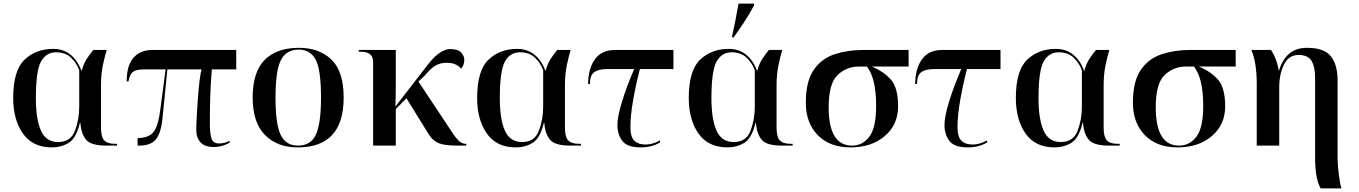

<svg xmlns="http://www.w3.org/2000/svg" viewBox="-20 -816 7616 1076"><path d="M271 10Q323 10 365 -15.5Q407 -41 428 -128H430Q435 -66 462.5 -33Q490 0 576 0H636V-10H625Q582 -10 564 -29.5Q546 -49 546 -101V-337Q546 -401 557 -452.5Q568 -504 578 -536H503Q483 -512 466 -486Q449 -460 438 -420H436Q416 -476 376 -509Q336 -542 278 -542Q181 -542 117.5 -481.5Q54 -421 54 -267Q54 -145 108.5 -67.5Q163 10 271 10ZM306 -20Q238 -20 209.5 -84Q181 -148 181 -266Q181 -420 210 -471.5Q239 -523 294 -523Q346 -523 378 -492.5Q410 -462 424 -422V-217Q424 -146 400 -83Q376 -20 306 -20Z M1178 8Q1200 8 1220 3Q1240 -2 1267 -16V-27Q1238 -12 1207 -12Q1172 -12 1164 -44Q1156 -76 1156 -120Q1156 -194 1158 -268Q1160 -342 1167 -427H1304V-536H834Q767 -536 728.5 -493Q690 -450 690 -360H700Q707 -400 725.5 -413.5Q744 -427 787 -427H908L880 -213Q868 -112 841.5 -77.5Q815 -43 751 -42V0H760Q826 0 854.5 -36Q883 -72 891 -157L918 -427H1110Q1104 -409 1098.5 -364.5Q1093 -320 1089 -266Q1085 -212 1082.5 -163Q1080 -114 1080 -87Q1080 -44 1104 -18Q1128 8 1178 8Z M1649 10Q1906 10 1906 -269Q1906 -416 1837.5 -482Q1769 -548 1655 -548Q1530 -548 1463 -480Q1396 -412 1396 -269Q1396 -130 1464.5 -60Q1533 10 1649 10ZM1650 0Q1582 0 1553 -60Q1524 -120 1524 -269Q1524 -422 1554.5 -480Q1585 -538 1655 -538Q1719 -538 1749 -482Q1779 -426 1779 -269Q1779 -124 1750.5 -62Q1722 0 1650 0Z M2071 0H2198V-205L2258 -265L2381 -66Q2404 -28 2437.5 -14Q2471 0 2542 0H2593V-10H2589Q2577 -10 2562 -18.5Q2547 -27 2522 -62L2325 -359L2360 -392Q2397 -436 2423 -450Q2449 -464 2483 -464Q2515 -464 2534 -454.5Q2553 -445 2564 -431Q2582 -451 2582 -480Q2582 -503 2564 -522Q2546 -541 2503 -541Q2449 -541 2384 -462L2196 -219Q2197 -245 2197.5 -280.5Q2198 -316 2198 -334V-536H1991V-526H2003Q2071 -526 2071 -469Z M2871 10Q2923 10 2965 -15.5Q3007 -41 3028 -128H3030Q3035 -66 3062.5 -33Q3090 0 3176 0H3236V-10H3225Q3182 -10 3164 -29.5Q3146 -49 3146 -101V-337Q3146 -401 3157 -452.5Q3168 -504 3178 -536H3103Q3083 -512 3066 -486Q3049 -460 3038 -420H3036Q3016 -476 2976 -509Q2936 -542 2878 -542Q2781 -542 2717.5 -481.5Q2654 -421 2654 -267Q2654 -145 2708.5 -67.5Q2763 10 2871 10ZM2906 -20Q2838 -20 2809.5 -84Q2781 -148 2781 -266Q2781 -420 2810 -471.5Q2839 -523 2894 -523Q2946 -523 2978 -492.5Q3010 -462 3024 -422V-217Q3024 -146 3000 -83Q2976 -20 2906 -20Z M3570 10Q3634 10 3679 -18V-29Q3636 -6 3598 -6Q3557 -6 3535 -27.5Q3513 -49 3513 -103Q3513 -168 3528 -254Q3543 -340 3566 -429H3754V-536H3427Q3351 -536 3313.5 -483Q3276 -430 3276 -345H3286Q3286 -394 3310 -411.5Q3334 -429 3383 -429H3534Q3491 -329 3465.5 -245.5Q3440 -162 3440 -116Q3440 -63 3467.5 -26.5Q3495 10 3570 10Z M4057 10Q4109 10 4151 -15.5Q4193 -41 4214 -128H4216Q4221 -66 4248.5 -33Q4276 0 4362 0H4422V-10H4411Q4368 -10 4350 -29.5Q4332 -49 4332 -101V-337Q4332 -401 4343 -452.5Q4354 -504 4364 -536H4289Q4269 -512 4252 -486Q4235 -460 4224 -420H4222Q4202 -476 4162 -509Q4122 -542 4064 -542Q3967 -542 3903.5 -481.5Q3840 -421 3840 -267Q3840 -145 3894.5 -67.5Q3949 10 4057 10ZM4092 -20Q4024 -20 3995.5 -84Q3967 -148 3967 -266Q3967 -420 3996 -471.5Q4025 -523 4080 -523Q4132 -523 4164 -492.5Q4196 -462 4210 -422V-217Q4210 -146 4186 -83Q4162 -20 4092 -20ZM4083 -606H4091Q4123 -650 4152 -694.5Q4181 -739 4206 -786V-796H4119Q4111 -752 4102 -705Q4093 -658 4083 -614Z M4746 10Q4864 10 4938.5 -53.5Q5013 -117 5013 -220Q5013 -324 4973 -369.5Q4933 -415 4866 -443H5072V-536H4817Q4730 -536 4657 -512Q4584 -488 4540 -424Q4496 -360 4496 -240Q4496 -127 4563 -58.5Q4630 10 4746 10ZM4755 0Q4624 0 4624 -215Q4624 -348 4674 -395.5Q4724 -443 4792 -443H4838Q4890 -378 4890 -223Q4890 -100 4852 -50Q4814 0 4755 0Z M5403 10Q5467 10 5512 -18V-29Q5469 -6 5431 -6Q5390 -6 5368 -27.5Q5346 -49 5346 -103Q5346 -168 5361 -254Q5376 -340 5399 -429H5587V-536H5260Q5184 -536 5146.5 -483Q5109 -430 5109 -345H5119Q5119 -394 5143 -411.5Q5167 -429 5216 -429H5367Q5324 -329 5298.5 -245.5Q5273 -162 5273 -116Q5273 -63 5300.5 -26.5Q5328 10 5403 10Z M5890 10Q5942 10 5984 -15.5Q6026 -41 6047 -128H6049Q6054 -66 6081.5 -33Q6109 0 6195 0H6255V-10H6244Q6201 -10 6183 -29.5Q6165 -49 6165 -101V-337Q6165 -401 6176 -452.5Q6187 -504 6197 -536H6122Q6102 -512 6085 -486Q6068 -460 6057 -420H6055Q6035 -476 5995 -509Q5955 -542 5897 -542Q5800 -542 5736.5 -481.5Q5673 -421 5673 -267Q5673 -145 5727.5 -67.5Q5782 10 5890 10ZM5925 -20Q5857 -20 5828.5 -84Q5800 -148 5800 -266Q5800 -420 5829 -471.5Q5858 -523 5913 -523Q5965 -523 5997 -492.5Q6029 -462 6043 -422V-217Q6043 -146 6019 -83Q5995 -20 5925 -20Z M6579 10Q6697 10 6771.5 -53.5Q6846 -117 6846 -220Q6846 -324 6806 -369.5Q6766 -415 6699 -443H6905V-536H6650Q6563 -536 6490 -512Q6417 -488 6373 -424Q6329 -360 6329 -240Q6329 -127 6396 -58.5Q6463 10 6579 10ZM6588 0Q6457 0 6457 -215Q6457 -348 6507 -395.5Q6557 -443 6625 -443H6671Q6723 -378 6723 -223Q6723 -100 6685 -50Q6647 0 6588 0Z M7381 240H7498Q7490 217 7483 162.5Q7476 108 7476 70V-366Q7476 -454 7438 -501Q7400 -548 7305 -548Q7242 -548 7203.5 -514Q7165 -480 7148 -420H7147Q7140 -458 7128.5 -486.5Q7117 -515 7103 -536H6993Q7023 -464 7023 -346V0H7149V-326Q7149 -400 7175.5 -454Q7202 -508 7258 -508Q7311 -508 7330.5 -474Q7350 -440 7350 -384V70Q7350 185 7381 240Z"/></svg>

Font: Noto Serif Display Semi
Style: Regular
Weight: 600
Designer: Monotype Design Team
Foundry: Monotype Imaging Inc.
Version: Version 1.900